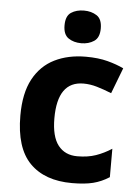

<svg xmlns="http://www.w3.org/2000/svg" viewBox="-54 -803 622 855"><g transform="rotate(5 257.0 -375.0)"><path d="M300 10Q178 10 111.5 -57.5Q45 -125 45 -270Q45 -370 79 -433Q113 -496 173.5 -526Q234 -556 313 -556Q369 -556 410.5 -545Q452 -534 483 -519L439 -404Q404 -418 373.5 -427Q343 -436 313 -436Q197 -436 197 -271Q197 -189 227.5 -150Q258 -111 313 -111Q360 -111 396 -123.5Q432 -136 466 -158V-31Q432 -9 394.5 0.5Q357 10 300 10ZM287 -760Q320 -760 344 -744.5Q368 -729 368 -687Q368 -646 344 -630Q320 -614 287 -614Q253 -614 229.5 -630Q206 -646 206 -687Q206 -729 229.5 -744.5Q253 -760 287 -760Z"/></g></svg>

Font: Noto Sans Bengali UI
Style: Bold
Weight: 700
Designer: Jelle Bosma - Monotype Design Team
Foundry: Monotype Imaging Inc.
Version: Version 2.003; ttfautohint (v1.8.4.7-5d5b)